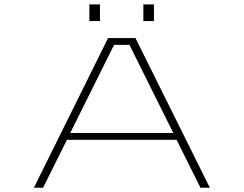

<svg xmlns="http://www.w3.org/2000/svg" viewBox="-20 -878 1140 898"><path d="M961.5 0H917.5L806 -224H293L181.5 0H138.5L485.5 -700H613.5ZM513.5 -668 308.5 -256H790.5L585.5 -668ZM398 -857.5H447.5V-779.5H398ZM650.5 -857.5H700V-779.5H650.5Z"/></svg>

Font: Trispace Expanded Thin
Style: Regular
Weight: 100
Width: 7
Designer: Tyler Finck
Foundry: Etcetera Type Company
Version: Version 1.210; ttfautohint (v1.8.3)